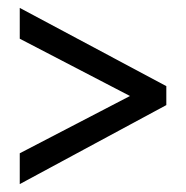

<svg xmlns="http://www.w3.org/2000/svg" viewBox="-20 -598 470 486"><path d="M30 -210 309 -355 30 -500V-578L401 -380V-332L30 -132Z"/></svg>

Font: Noto Sans Myanmar ExtraCondensed
Style: Regular
Weight: 400
Width: 2
Designer: Monotype Design Team
Foundry: Monotype Imaging Inc.
Version: Version 2.107; ttfautohint (v1.8.4.7-5d5b)